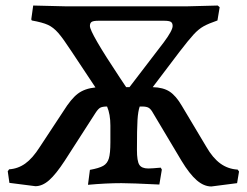

<svg xmlns="http://www.w3.org/2000/svg" viewBox="-20 -662 892 694"><path d="M844 -42 837 0 744 12Q717 12 691 -10.5Q665 -33 636 -81L534 -252Q526 -267 518 -272Q510 -277 494 -277H485Q479 -260 477 -228.5Q475 -197 475 -120Q475 -80 483.5 -66.5Q492 -53 516 -53Q528 -53 561 -56L565 -49L556 5Q454 0 419 0Q364 0 298 6L305 -48Q338 -54 353 -62.5Q368 -71 373.5 -89.5Q379 -108 379 -147V-208Q379 -249 367 -277Q350 -277 342 -272.5Q334 -268 324 -252L214 -81Q182 -32 157.5 -10.5Q133 11 108 11L14 -1L8 -43L13 -50Q45 -52 71.5 -71Q98 -90 124 -131L209 -260Q237 -305 261.5 -323.5Q286 -342 325 -346L238 -477Q208 -523 190.5 -543Q173 -563 153.5 -572Q134 -581 95 -588L93 -592L100 -642L223 -639H651L767 -642L774 -636L766 -588Q734 -577 716 -567Q698 -557 680 -537.5Q662 -518 629 -475L532 -347Q570 -346 593 -331Q616 -316 637 -280L726 -131Q749 -91 776.5 -71Q804 -51 839 -49ZM305 -568Q305 -544 412 -383L436 -347H448L572 -509Q604 -552 604 -568Q604 -579 597.5 -583Q591 -587 573 -587H336Q318 -587 311.5 -583Q305 -579 305 -568Z"/></svg>

Font: Alegreya SC Medium
Style: Regular
Weight: 500
Designer: Juan Pablo del Peral
Foundry: Huerta Tipografica
Version: Version 2.007; ttfautohint (v1.6)